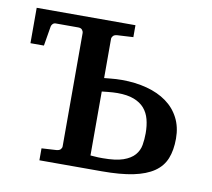

<svg xmlns="http://www.w3.org/2000/svg" viewBox="-61 -550 682 618"><g transform="rotate(10 280.0 -241.0)"><path d="M525.9 -145Q525.9 -106.9 514.9 -79.6Q503.9 -52.2 478.3 -34.7Q452.6 -17.1 411.1 -8.5Q369.6 0 309.1 0H105V-39.1L153.8 -42Q163.1 -43 167 -47.6Q170.9 -52.2 170.9 -57.1V-428.2Q170.9 -432.6 167 -437.7Q163.1 -442.9 153.8 -442.9H80.1Q74.7 -442.9 70.8 -439.2Q66.9 -435.5 65.9 -430.2L55.2 -366.2H11.2V-481.9H334V-442.9L280.8 -439.9Q272 -439 268.1 -434.3Q264.2 -429.7 264.2 -424.8V-296.9Q273.9 -297.9 284.2 -298.8Q293 -299.8 303 -300.3Q313 -300.8 321.8 -300.8Q366.2 -300.8 403.8 -290.8Q441.4 -280.8 468.5 -261.2Q495.6 -241.7 510.7 -212.4Q525.9 -183.1 525.9 -145ZM426.8 -145Q426.8 -169.9 421.4 -190.4Q416 -210.9 403.3 -225.6Q390.6 -240.2 369.1 -248.5Q347.7 -256.8 314.9 -256.8Q308.1 -256.8 299.8 -256.3Q291.5 -255.9 283.2 -254.9Q273.9 -253.9 264.2 -252.9V-43.9L276.9 -43Q282.2 -42.5 289.3 -42.2Q296.4 -42 304.2 -42Q346.7 -42 371.1 -50.5Q395.5 -59.1 408 -73.5Q420.4 -87.9 423.6 -106.4Q426.8 -125 426.8 -145Z"/></g></svg>

Font: Charis SIL
Style: Regular
Weight: 400
Foundry: SIL International
Version: Version 4.112